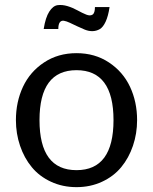

<svg xmlns="http://www.w3.org/2000/svg" viewBox="-20 -751 624 783"><path d="M426.8 -722.2Q421.4 -685.5 410.9 -662.8Q400.4 -640.1 387 -632.3Q373.5 -624.5 357.9 -624Q342.3 -623.5 325.9 -630.1Q309.6 -636.7 293.9 -644.3Q278.3 -651.9 264.6 -658.2Q251 -664.6 240.5 -666.3Q230 -668 223.9 -659.9Q217.8 -651.9 217.8 -632.8H158.2Q165.5 -679.7 180.9 -703.6Q196.3 -727.5 215.1 -730Q233.9 -732.4 255.1 -726.1Q276.4 -719.7 296.1 -708.7Q315.9 -697.8 331.8 -691.4Q347.7 -685.1 357.4 -691.4Q367.2 -697.8 367.2 -722.2ZM44.9 -261.2Q44.9 -335.4 73.7 -397Q102.5 -458.5 159.7 -496.3Q216.8 -534.2 292 -534.2Q367.2 -534.2 424.3 -496.3Q481.4 -458.5 510.3 -397Q539.1 -335.4 539.1 -261.2Q539.1 -206.1 522.2 -156.5Q505.4 -106.9 474.4 -69.3Q443.4 -31.7 396 -9.8Q348.6 12.2 292 12.2Q235.4 12.2 188 -9.8Q140.6 -31.7 109.6 -69.3Q78.6 -106.9 61.8 -156.5Q44.9 -206.1 44.9 -261.2ZM141.1 -261.2Q141.1 -57.1 292 -57.1Q442.9 -57.1 442.9 -261.2Q442.9 -464.8 292 -464.8Q141.1 -464.8 141.1 -261.2Z"/></svg>

Font: Standard
Style: Regular
Weight: 400
Designer: Bryce Wilner
Version: Version 2.000;PS 2.0;hotconv 16.6.51;makeotf.lib2.5.65220 DE